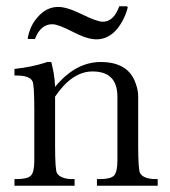

<svg xmlns="http://www.w3.org/2000/svg" viewBox="-20 -590 540 610"><path d="M386 -567Q377 -530 353 -499Q325 -465 286 -465Q257 -465 211 -489Q165 -513 146 -513Q109 -513 91 -466H69L68 -469Q76 -510 100 -536Q128 -568 165 -568Q193 -568 240.5 -544.5Q288 -521 307 -521Q341 -521 359 -570H383ZM143 -393Q147 -377 150.5 -358Q154 -339 155 -314Q220 -393 300 -393Q386 -393 410 -328Q419 -304 419 -285V-129Q419 -52 425 -40Q436 -21 476 -21H481V0H288V-21H297Q331 -21 342 -32Q353 -43 353 -80V-283Q353 -363 274 -363Q209 -363 155 -283V-129Q155 -50 161 -40Q173 -21 211 -21H217V0H26V-21H33Q67 -21 78 -32Q89 -43 89 -80V-242Q89 -322 83 -332Q74 -350 33 -350H26V-371Q80 -377 121 -390L130 -393Z"/></svg>

Font: New Athena Unicode
Style: Regular
Weight: 400
Designer: J. Rusten 1997; rev. by R. Hancock 2001, 2002, rev. by D. Mastronarde 2002-2021
Foundry: GreekKeys New Athena Unicode
Version: Version 5.008